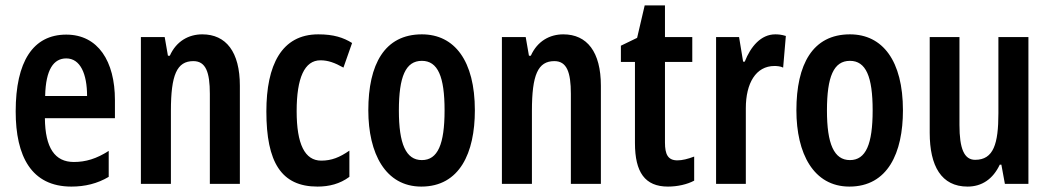

<svg xmlns="http://www.w3.org/2000/svg" viewBox="-20 -746 3885 710"><path d="M225 -618C102 -618 38 -518 38 -334C38 -168 96 -56 244 -56C294 -56 340 -67 382 -92V-188C337 -159 297 -147 253 -147C183 -147 147 -199 146 -309H405V-376C405 -519 343 -618 225 -618ZM225 -530C277 -530 302 -473 302 -391H147C149 -490 179 -530 225 -530Z M728 -619C678 -619 632 -594 608 -540H601L589 -609H501V-66H612V-336C612 -469 634 -520 695 -520C741 -520 756 -479 756 -399V-66H867V-429C867 -554 816 -619 728 -619Z M1154 -56C1197 -56 1237 -66 1272 -92V-189C1236 -164 1206 -152 1168 -152C1107 -152 1077 -213 1077 -335C1077 -458 1106 -523 1165 -523C1193 -523 1218 -514 1250 -496L1282 -587C1250 -607 1214 -619 1157 -619C1021 -619 965 -505 965 -334C965 -146 1020 -56 1154 -56Z M1736 -338C1736 -521 1661 -619 1540 -619C1402 -619 1342 -508 1342 -338C1342 -179 1405 -56 1538 -56C1680 -56 1736 -181 1736 -338ZM1455 -337C1455 -463 1480 -521 1540 -521C1599 -521 1624 -463 1624 -338C1624 -213 1599 -154 1540 -154C1481 -154 1455 -214 1455 -337Z M2063 -619C2013 -619 1967 -594 1943 -540H1936L1924 -609H1836V-66H1947V-336C1947 -469 1969 -520 2030 -520C2076 -520 2091 -479 2091 -399V-66H2202V-429C2202 -554 2151 -619 2063 -619Z M2485 -153C2450 -153 2439 -175 2439 -219V-517H2540V-609H2439V-726H2364L2336 -606L2276 -577V-517H2328V-217C2328 -109 2365 -56 2450 -56C2485 -56 2521 -64 2547 -78V-167C2523 -158 2503 -153 2485 -153Z M2847 -619C2794 -619 2756 -574 2734 -518H2728L2713 -609H2628V-66H2738V-346C2738 -438 2775 -502 2844 -502C2852 -502 2867 -501 2876 -496L2886 -613C2870 -618 2858 -619 2847 -619Z M3319 -338C3319 -521 3244 -619 3123 -619C2985 -619 2925 -508 2925 -338C2925 -179 2988 -56 3121 -56C3263 -56 3319 -181 3319 -338ZM3038 -337C3038 -463 3063 -521 3123 -521C3182 -521 3207 -463 3207 -338C3207 -213 3182 -154 3123 -154C3064 -154 3038 -214 3038 -337Z M3783 -609H3672V-327C3672 -214 3654 -155 3586 -155C3545 -155 3528 -197 3528 -284V-609H3418V-255C3418 -132 3461 -56 3558 -56C3611 -56 3652 -84 3677 -137H3683L3696 -66H3783Z"/></svg>

Font: Noto Sans Malayalam UI ExtraCondensed SemiBold
Style: Regular
Weight: 600
Width: 2
Designer: Jelle Bosma - Monotype Design Team
Foundry: Monotype Imaging Inc.
Version: Version 2.104